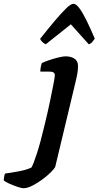

<svg xmlns="http://www.w3.org/2000/svg" viewBox="-178 -799 523 1019"><path d="M-54 200Q-63 200 -85.5 192.5Q-108 185 -130 175Q-152 165 -158 158Q-158 150 -155.5 137Q-153 124 -151 122Q-119 118 -77 110Q-35 102 -11 90Q-1 73 18 15Q37 -43 61 -145Q76 -207 87.5 -262Q99 -317 106 -354Q113 -391 113 -399Q113 -409 106.5 -414Q100 -419 84 -419H36Q36 -431 38.5 -444Q41 -457 44 -464Q57 -471 82 -479.5Q107 -488 132 -494Q157 -500 169 -500Q199 -500 217.5 -487.5Q236 -475 236 -449Q236 -432 233.5 -414.5Q231 -397 222 -360L115 87Q110 97 91 116Q72 135 46 154Q20 173 -6.5 186.5Q-33 200 -54 200ZM65 -564Q55 -568 46 -577Q37 -586 35 -593Q76 -645 111.5 -687Q147 -729 172.5 -754Q198 -779 212 -779Q226 -779 244 -754.5Q262 -730 282.5 -688Q303 -646 325 -594Q320 -587 313 -577.5Q306 -568 293 -564L198 -670Z"/></svg>

Font: Texturina 72pt 72pt ExtraBold
Style: Italic
Weight: 800
Italic angle: -11°
Designer: Guillermo Torres Carreño
Foundry: Omnibus-Type
Version: Version 1.002; ttfautohint (v1.8.3)